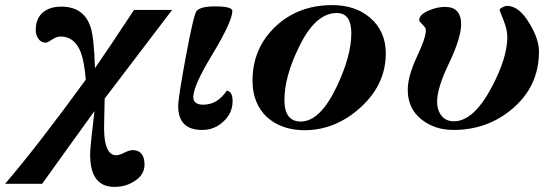

<svg xmlns="http://www.w3.org/2000/svg" viewBox="-70 -493 2165 752"><path d="M604 -454 340 -107 338 -17Q333 115 385 115Q398 115 417 105Q437 95 449 95Q496 95 496 152Q496 192 456 217Q422 239 378 239Q283 239 283 112Q283 95 287.5 52.5Q292 10 300 -58Q265 -10 214.5 60.5Q164 131 95 227H-50Q19 146 97 45Q175 -56 266 -181Q260 -253 246 -289Q222 -350 167 -350Q157 -350 148.5 -346Q140 -342 133 -337.5Q126 -333 120 -329.5Q114 -326 109 -326Q91 -326 80.5 -341Q70 -356 70 -375Q70 -420 97 -443.5Q124 -467 170 -467Q259 -467 285 -386Q298 -348 302 -226Q354 -301 455 -454Z M841 -97Q841 -50 805 -17Q770 16 722 16Q628 16 628 -77Q628 -111 658 -272Q689 -438 700 -450Q716 -468 771 -468Q840 -468 840 -450Q840 -410 763 -282Q687 -157 687 -113Q687 -83 726 -83Q782 -83 818 -138Q841 -135 841 -97Z M1441 -284Q1441 -162 1342 -72Q1244 17 1122 17Q1077 17 1039.5 3.5Q1002 -10 975 -35Q948 -60 933.5 -96Q919 -132 919 -177Q919 -305 1011 -391Q1100 -473 1231 -473Q1321 -473 1379 -424Q1441 -371 1441 -284ZM1306 -363Q1306 -442 1249 -442Q1165 -442 1101 -309Q1044 -193 1044 -101Q1044 -17 1108 -17Q1184 -17 1249 -154Q1306 -274 1306 -363Z M2041 -291Q2041 -156 1938 -68Q1840 16 1706 16Q1633 16 1581 -25Q1527 -68 1527 -141Q1527 -193 1562 -269Q1598 -344 1598 -375Q1598 -381 1594 -386.5Q1590 -392 1585 -397Q1580 -402 1576 -406.5Q1572 -411 1572 -414Q1572 -437 1612 -453Q1644 -466 1673 -466Q1736 -466 1736 -398Q1736 -345 1689 -246Q1642 -149 1642 -95Q1642 -62 1659 -40Q1676 -18 1708 -18Q1784 -18 1854 -148Q1917 -265 1917 -349Q1917 -376 1902 -414Q1887 -451 1887 -455Q1887 -459 1899 -465Q1909 -470 1916 -470Q1963 -470 2004 -401Q2041 -340 2041 -291Z"/></svg>

Font: GFS Didot
Style: Bold Italic
Weight: 700
Italic angle: -12°
Designer: Designed by Takis Katsoulidis and George D. Matthiopoulos.
Foundry: Designed by Takis Katsoulidis and George D. Matthiopoulos.
Version: Version 1.0